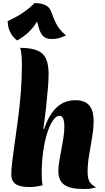

<svg xmlns="http://www.w3.org/2000/svg" viewBox="-20 -1245 701 1280"><path d="M537 15Q448 15 408.5 -13Q369 -41 369 -104Q369 -133 375 -170Q381 -207 389 -247.5Q397 -288 403 -327.5Q409 -367 409 -400Q409 -473 377 -473Q354 -473 332.5 -441.5Q311 -410 294 -355.5Q277 -301 267.5 -232Q258 -163 258 -88Q258 -63 259.5 -43Q261 -23 264 -10Q237 -3 215.5 -0.5Q194 2 175 2Q113 2 84 -18.5Q55 -39 55 -83Q55 -116 62 -172Q69 -228 79.5 -301Q90 -374 101 -458Q112 -542 119 -631.5Q126 -721 126 -809Q126 -850 123 -880.5Q120 -911 114 -926Q190 -926 231 -907.5Q272 -889 288 -850.5Q304 -812 304 -751Q304 -715 299.5 -658.5Q295 -602 287.5 -532.5Q280 -463 269 -386L274 -385Q296 -450 326 -492.5Q356 -535 395 -556Q434 -577 483 -577Q545 -577 574.5 -543Q604 -509 604 -438Q604 -390 594 -330Q584 -270 574 -210.5Q564 -151 564 -101Q564 -58 576 -35.5Q588 -13 621 4Q605 8 588.5 11.5Q572 15 537 15ZM94 -975Q85 -982 70.5 -997Q56 -1012 44.5 -1038.5Q33 -1065 31 -1104Q92 -1132 136 -1162.5Q180 -1193 211 -1225Q259 -1223 282.5 -1211Q306 -1199 316 -1178.5Q326 -1158 335 -1131.5Q344 -1105 362 -1074Q380 -1043 420 -1009Q389 -994 367.5 -989.5Q346 -985 323 -985Q290 -985 271 -1001Q252 -1017 239.5 -1056.5Q227 -1096 212 -1168L257 -1148Q238 -1117 218 -1087Q198 -1057 169 -1029Q140 -1001 94 -975Z"/></svg>

Font: Merienda Black
Style: Regular
Weight: 900
Designer: Eduardo Rodriguez Tunni
Foundry: Eduardo Rodriguez Tunni
Version: Version 2.001